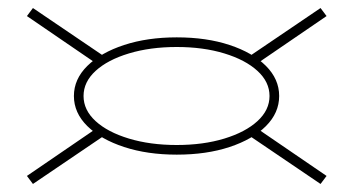

<svg xmlns="http://www.w3.org/2000/svg" viewBox="-20 -489 883 478"><path d="M420 -104Q347 -104 289 -123Q231 -142 197.5 -175Q164 -208 164 -250Q164 -292 197.5 -325Q231 -358 289 -377Q347 -396 420 -396Q494 -396 551.5 -377Q609 -358 642 -325Q675 -292 675 -250Q675 -208 642 -175Q609 -142 551.5 -123Q494 -104 420 -104ZM420 -128Q486 -128 538.5 -144Q591 -160 621 -187.5Q651 -215 651 -250Q651 -285 621 -312.5Q591 -340 538.5 -356Q486 -372 420 -372Q354 -372 301 -356Q248 -340 218 -312.5Q188 -285 188 -250Q188 -215 218 -187.5Q248 -160 301 -144Q354 -128 420 -128ZM224 -328 47 -449 62 -469 239 -349ZM616 -328 601 -349 778 -469 793 -449ZM224 -172 239 -151 62 -31 47 -51ZM616 -172 793 -51 778 -31 601 -151Z"/></svg>

Font: Kalnia Expanded Medium
Style: Regular
Weight: 500
Width: 7
Designer: Frida Medrano
Foundry: Frida Medrano
Version: Version 1.105